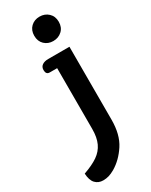

<svg xmlns="http://www.w3.org/2000/svg" viewBox="-242 -766 830 1052"><g transform="rotate(-30 173.0 -240.0)"><path d="M141 -639Q141 -674 163 -695Q185 -716 218 -716Q251 -716 273.5 -695Q296 -674 296 -639Q296 -604 273.5 -583Q251 -562 218 -562Q185 -562 163 -583Q141 -604 141 -639ZM3 153Q60 133 94 109.5Q128 86 144.5 50.5Q161 15 161 -39V-423H114Q91 -423 91 -451Q91 -471 105.5 -481Q120 -491 144 -491H278V-30Q278 64 239.5 123Q201 182 147 214Q126 226 109 231Q92 236 73 236Q43 236 24 216Q5 196 3 153Z"/></g></svg>

Font: Maitree Semibold
Style: Regular
Weight: 600
Designer: CadsonDemak Team
Foundry: CadsonDemak
Version: Version 1.000